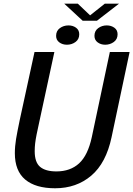

<svg xmlns="http://www.w3.org/2000/svg" viewBox="-20 -1023 732 1054"><path d="M592.5 -270Q562.5 -128 481 -58.8Q399.5 10.5 282.5 10.5Q175.5 10.5 118.5 -37.2Q61.5 -85 61.5 -182Q61.5 -220 68.2 -260.2Q75 -300.5 88.5 -365L169.5 -737.5H278.5L195.5 -353Q186.5 -312.5 181 -285Q175.5 -257.5 173 -236.2Q170.5 -215 170.5 -193Q170.5 -132 200.2 -107Q230 -82 289.5 -82Q366 -82 414.2 -126.2Q462.5 -170.5 484 -270.5L583 -737.5H691.5ZM347.5 -777.5Q323 -777.5 305.5 -790.5Q288 -803.5 288 -826Q288 -853.5 308.5 -868.5Q329 -883.5 356 -883.5Q380 -883.5 397.5 -870.8Q415 -858 415 -835Q415 -807.5 394.5 -792.5Q374 -777.5 347.5 -777.5ZM557.5 -777.5Q533.5 -777.5 516 -790.5Q498.5 -803.5 498.5 -826Q498.5 -853.5 519 -868.5Q539.5 -883.5 566 -883.5Q590 -883.5 607.8 -870.8Q625.5 -858 625.5 -835Q625.5 -807.5 604.8 -792.5Q584 -777.5 557.5 -777.5ZM332.5 -1003H407L488.5 -925.5H458L555.5 -1003H633.5L512 -909H434Z"/></svg>

Font: Epilogue Medium
Style: Italic
Weight: 500
Italic angle: -12°
Designer: Tyler Finck
Foundry: Etcetera Type Co
Version: Version 2.112